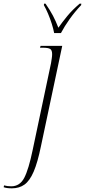

<svg xmlns="http://www.w3.org/2000/svg" viewBox="-154 -786 463 1046"><path d="M-89 240Q-104 240 -114.5 238.5Q-125 237 -134 234L-132 224Q-114 229 -93 229Q-46 229 -22 183Q2 137 24 31L124 -442Q126 -456 128 -468Q130 -480 130 -491Q130 -513 119 -519.5Q108 -526 80 -526H64L67 -536H185L69 11Q51 99 29.5 149Q8 199 -20.5 219.5Q-49 240 -89 240ZM141 -606Q137 -628 128 -656.5Q119 -685 107.5 -712Q96 -739 85 -758L86 -766H94Q119 -730 134.5 -700.5Q150 -671 164 -635Q185 -665 212.5 -698.5Q240 -732 280 -766H289L288 -758Q253 -721 225 -681.5Q197 -642 178 -606Z"/></svg>

Font: Noto Serif Display Condensed ExtraLight
Style: Italic
Weight: 200
Width: 3
Italic angle: -12°
Designer: Monotype Design Team
Foundry: Monotype Imaging Inc.
Version: Version 2.009